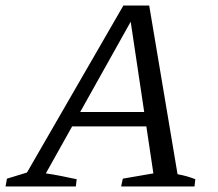

<svg xmlns="http://www.w3.org/2000/svg" viewBox="-54 -671 783 691"><path d="M585 -44Q602 -41 618 -36.5Q634 -32 649 -26L646 0H382L388 -28L498 -47L412 -622L431 -619L111 -47Q139 -43 166.5 -37.5Q194 -32 222 -26L219 0H-34L-29 -28L43 -50L390 -651H483ZM171 -216 196 -268H513L519 -216Z"/></svg>

Font: Piazzolla 24pt
Style: Italic
Weight: 400
Italic angle: -11.3°
Designer: Juan Pablo del Peral
Foundry: Huerta Tipografica
Version: Version 2.005